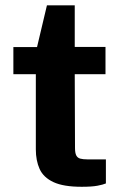

<svg xmlns="http://www.w3.org/2000/svg" viewBox="-20 -693 456 718"><path d="M285.5 5.5Q217 5.5 179.8 -12Q142.5 -29.5 128.2 -61Q114 -92.5 114 -134V-415.5H30V-517H118.5L155.5 -673H259.5V-517.5H374.5V-415.5H259.5L260.5 -140Q260.5 -121 265.2 -111.8Q270 -102.5 280.2 -99.8Q290.5 -97 306.5 -97H376V-7Q365.5 -2.5 344.5 1.5Q323.5 5.5 285.5 5.5Z"/></svg>

Font: Public Sans Thin
Style: Bold
Weight: 700
Version: Version 2.001